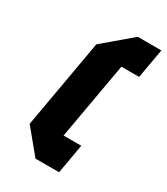

<svg xmlns="http://www.w3.org/2000/svg" viewBox="-180 -800 767 881"><g transform="rotate(30 204.0 -359.5)"><path d="M408.2 -718.8 380.4 -562.5H286.6L214.8 -156.2H308.6L281.2 0H156.2L53.2 -125L135.7 -593.8L283.2 -718.8Z"/></g></svg>

Font: Signwood
Style: Italic
Weight: 400
Italic angle: -10°
Designer: GGBotNet
Foundry: GGBotNet
Version: 0.95